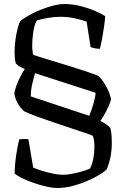

<svg xmlns="http://www.w3.org/2000/svg" viewBox="-20 -740 631 960"><path d="M268 200Q238 200 196 189Q154 178 114.5 161.5Q75 145 53 128Q54 81 61.5 32Q69 -17 76 -43Q87 -44 96 -45Q105 -46 122 -44L146 98Q165 106 192 114.5Q219 123 247 128.5Q275 134 296 134Q315 134 340.5 129Q366 124 390.5 117Q415 110 430 103Q440 85 446 55.5Q452 26 452 -3Q452 -22 450.5 -35Q449 -48 444 -61Q436 -65 406.5 -75Q377 -85 336.5 -98.5Q296 -112 251.5 -127Q207 -142 167 -156.5Q127 -171 102 -183Q81 -200 66.5 -227.5Q52 -255 52 -277Q60 -312 76.5 -346Q93 -380 104 -395Q91 -401 80 -406.5Q69 -412 59 -423Q55 -438 54 -450Q53 -462 53 -480Q53 -520 61 -565Q69 -610 81 -634Q103 -653 143 -673Q183 -693 226.5 -706.5Q270 -720 303 -720Q339 -720 377 -711Q415 -702 449 -688Q483 -674 506 -659Q504 -632 499.5 -601Q495 -570 489.5 -541.5Q484 -513 479 -496Q465 -496 452.5 -499Q440 -502 433 -505L413 -632Q384 -642 351.5 -649Q319 -656 279 -656Q255 -656 223.5 -651Q192 -646 164 -638Q152 -617 146.5 -581Q141 -545 141 -512Q141 -497 142.5 -487.5Q144 -478 145 -467Q153 -463 182 -454Q211 -445 250.5 -433Q290 -421 332.5 -408Q375 -395 412 -382.5Q449 -370 471 -361Q485 -349 499.5 -327Q514 -305 524 -281Q534 -257 535 -241Q526 -212 510.5 -183Q495 -154 482 -135Q519 -117 532 -99Q539 -72 539 -25Q539 45 514 106Q502 119 475 135Q448 151 413 166Q378 181 340.5 190.5Q303 200 268 200ZM426 -161Q439 -192 448 -224Q457 -256 458 -276L155 -374Q152 -361 143 -327.5Q134 -294 134 -258Z"/></svg>

Font: Texturina
Style: Regular
Weight: 400
Designer: Guillermo Torres Carreño
Foundry: Omnibus-Type
Version: Version 1.002; ttfautohint (v1.8.3)